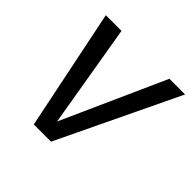

<svg xmlns="http://www.w3.org/2000/svg" viewBox="-140 -657 788 788"><g transform="rotate(45 254.0 -263.0)"><path d="M508 -526 256 0H156L48 -526H139L215 -76L417 -526Z"/></g></svg>

Font: Fira Sans TEST Book
Style: Italic
Weight: 350
Italic angle: -8°
Designer: Carrois Corporate & Edenspiekermann AG
Foundry: Carrois Corporate GbR & Edenspiekermann AG
Version: Version 4.201